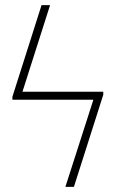

<svg xmlns="http://www.w3.org/2000/svg" viewBox="-20 -727 448 747"><path d="M381.8 -358.4 267.6 0H234.4L343.3 -338.9H28.3V-350.6L141.6 -707H174.8L67.4 -370.1H381.8Z"/></svg>

Font: Pretendard Thin
Style: Regular
Weight: 100
Designer: Base glyphs from Inter by Rasmus Andersson; Hangeul glyphs from Noto Sans CJK(Source Han Sans) by Jang Soo-young and Kan
Foundry: Kil Hyung-jin
Version: Version 1.309